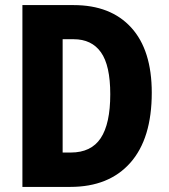

<svg xmlns="http://www.w3.org/2000/svg" viewBox="-20 -734 662 754"><path d="M576 -370Q576 -190 492 -95Q408 0 256 0H68V-714H269Q415 -714 495.5 -625.5Q576 -537 576 -370ZM413 -364Q413 -477 376.5 -528.5Q340 -580 269 -580H226V-135H258Q338 -135 375.5 -191.5Q413 -248 413 -364Z"/></svg>

Font: Noto Sans Condensed ExtraBold
Style: Regular
Weight: 800
Width: 3
Designer: Monotype Design Team
Foundry: Monotype Imaging Inc.
Version: Version 2.013; ttfautohint (v1.8.4.7-5d5b)